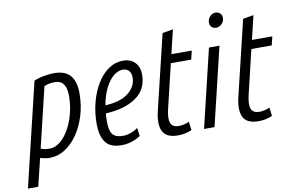

<svg xmlns="http://www.w3.org/2000/svg" viewBox="-119 -910 1937 1263"><g transform="rotate(-10 849.5 -278.0)"><path d="M-29 185 137 -507Q171 -521 208.5 -527Q246 -533 271 -533Q346 -533 380 -492.5Q414 -452 414 -375Q414 -295 392.5 -225Q371 -155 334 -102Q297 -49 249.5 -19Q202 11 149 11Q118 11 85 0L40 185ZM158 -49Q194 -49 227 -75Q260 -101 286 -146Q312 -191 327.5 -248.5Q343 -306 343 -370Q343 -474 266 -474Q248 -474 229 -470.5Q210 -467 195 -460L99 -59Q113 -53 128 -51Q143 -49 158 -49Z M627 11Q553 11 521.5 -32Q490 -75 490 -156Q490 -231 508 -299Q526 -367 558.5 -420.5Q591 -474 635.5 -504.5Q680 -535 733 -535Q783 -535 812.5 -504Q842 -473 841 -420Q839 -322 763 -270.5Q687 -219 562 -213Q559 -189 559 -162Q559 -95 580 -71.5Q601 -48 647 -48Q673 -48 700 -57.5Q727 -67 748 -83L755 -28Q730 -11 697.5 0Q665 11 627 11ZM568 -266Q671 -271 723.5 -313.5Q776 -356 776 -415Q776 -444 761.5 -460.5Q747 -477 721 -477Q687 -477 656 -450Q625 -423 602 -375.5Q579 -328 568 -266Z M1004 12Q928 12 904 -34.5Q880 -81 901 -169L1021 -669L1092 -681L1054 -522H1190L1176 -464H1040L969 -167Q955 -106 967 -77Q979 -48 1021 -48Q1055 -48 1090 -64L1097 -7Q1054 12 1004 12Z M1180 0 1305 -522H1375L1250 0ZM1375 -642Q1356 -642 1344.5 -653.5Q1333 -665 1333 -683Q1333 -706 1349 -723.5Q1365 -741 1387 -741Q1404 -741 1416.5 -729.5Q1429 -718 1429 -700Q1429 -675 1412.5 -658.5Q1396 -642 1375 -642Z M1542 12Q1466 12 1442 -34.5Q1418 -81 1439 -169L1559 -669L1630 -681L1592 -522H1728L1714 -464H1578L1507 -167Q1493 -106 1505 -77Q1517 -48 1559 -48Q1593 -48 1628 -64L1635 -7Q1592 12 1542 12Z"/></g></svg>

Font: Ubuntu Sans Condensed
Style: Italic
Weight: 400
Width: 3
Italic angle: -13.5°
Designer: Dalton Maag Ltd
Foundry: Dalton Maag Ltd
Version: Version 1.006; ttfautohint (v1.8.4.7-5d5b)